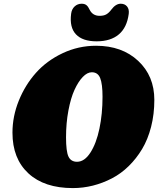

<svg xmlns="http://www.w3.org/2000/svg" viewBox="-20 -967 836 1015"><path d="M356 -894Q358.9 -918.5 374.5 -932.9Q390.1 -947.3 411.6 -947.3Q427.7 -947.3 437 -939.7Q446.3 -932.1 453.6 -916Q469.7 -883.3 506.8 -883.3Q528.3 -883.3 542 -891.1Q555.7 -898.9 568.4 -916Q591.8 -947.3 618.2 -947.3Q639.6 -947.3 651.6 -932.9Q663.6 -918.5 660.6 -894Q651.4 -821.8 608.2 -785.2Q564.9 -748.5 490.7 -748.5Q416.5 -748.5 381.6 -785.4Q346.7 -822.3 356 -894ZM45.9 -265.6Q45.9 -351.6 79.3 -434.6Q112.8 -517.6 169.9 -581.8Q227.1 -646 310.5 -685.5Q394 -725.1 487.8 -725.1Q625 -725.1 710.4 -645.3Q795.9 -565.4 795.9 -439Q795.9 -363.3 778.8 -296.6Q761.7 -230 731.4 -179.4Q701.2 -128.9 660.6 -89.1Q620.1 -49.3 571.8 -24.2Q523.4 1 471.2 14.2Q418.9 27.3 365.2 27.3Q214.4 27.3 130.1 -50.5Q45.9 -128.4 45.9 -265.6ZM387.2 -111.8Q426.8 -111.8 458 -160.4Q489.3 -209 505.6 -286.9Q522 -364.7 522 -455.6Q522 -522.5 509.8 -553.7Q497.6 -585 465.3 -585Q441.4 -585 417.5 -560.1Q393.6 -535.2 373.8 -491.9Q354 -448.7 341.6 -382.6Q329.1 -316.4 329.1 -240.7Q329.1 -166.5 342 -139.2Q355 -111.8 387.2 -111.8Z"/></svg>

Font: Cooper* Black
Style: Italic
Weight: 900
Italic angle: -7°
Designer: Owen Earl
Foundry: indestructible type*
Version: Version 0.001